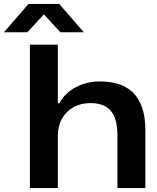

<svg xmlns="http://www.w3.org/2000/svg" viewBox="-99 -956 800 976"><path d="M53 0V-729H195V-431H203Q230 -483 286 -512.5Q342 -542 408 -542Q460 -542 502.5 -529Q545 -516 575.5 -487Q606 -458 623 -410Q640 -362 640 -292V0H498V-267Q498 -322 484 -358.5Q470 -395 440 -413.5Q410 -432 361 -432Q311 -432 273.5 -410.5Q236 -389 215.5 -351.5Q195 -314 195 -265V0ZM-79 -792 46 -936H202L327 -792H208L124 -883L40 -792Z"/></svg>

Font: Mona Sans Expanded SemiBold
Style: Regular
Weight: 600
Width: 7
Designer: Deni Anggara
Foundry: GitHub
Version: Version 2.000